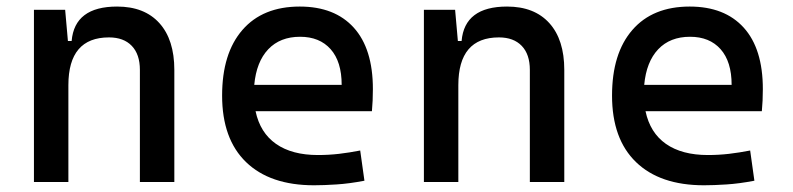

<svg xmlns="http://www.w3.org/2000/svg" viewBox="-20 -547 2384 577"><path d="M400.4 0V-336.9Q400.4 -383.8 376 -409.2Q351.6 -434.6 307.6 -434.6Q185.5 -434.6 185.5 -291V0H82V-517.6H175.8L184.1 -423.8H195.3Q204.1 -527.3 332 -527.3Q414.1 -527.3 459 -477.5Q503.9 -427.7 503.9 -336.9V0Z M923.8 9.8Q791.5 9.8 719.5 -59.8Q647.5 -129.4 647.5 -259.8Q647.5 -386.7 708.5 -457Q769.5 -527.3 880.9 -527.3Q985.8 -527.3 1043.2 -463.9Q1100.6 -400.4 1100.6 -279.3Q1100.6 -243.7 1097.7 -212.9H748Q761.7 -147.9 809.6 -114.5Q857.4 -81.1 935.5 -81.1Q967.8 -81.1 999 -84.7Q1030.3 -88.4 1062.5 -94.7L1075.2 -3.9Q1029.3 4.9 991.2 7.3Q953.1 9.8 923.8 9.8ZM744.1 -292H1006.8Q1006.8 -361.8 973.6 -399.2Q940.4 -436.5 881.8 -436.5Q821.8 -436.5 786.1 -398.9Q750.5 -361.3 744.1 -292Z M1572.3 0V-336.9Q1572.3 -383.8 1547.9 -409.2Q1523.4 -434.6 1479.5 -434.6Q1357.4 -434.6 1357.4 -291V0H1253.9V-517.6H1347.7L1356 -423.8H1367.2Q1376 -527.3 1503.9 -527.3Q1585.9 -527.3 1630.9 -477.5Q1675.8 -427.7 1675.8 -336.9V0Z M2095.7 9.8Q1963.4 9.8 1891.4 -59.8Q1819.3 -129.4 1819.3 -259.8Q1819.3 -386.7 1880.4 -457Q1941.4 -527.3 2052.7 -527.3Q2157.7 -527.3 2215.1 -463.9Q2272.5 -400.4 2272.5 -279.3Q2272.5 -243.7 2269.5 -212.9H1919.9Q1933.6 -147.9 1981.4 -114.5Q2029.3 -81.1 2107.4 -81.1Q2139.6 -81.1 2170.9 -84.7Q2202.1 -88.4 2234.4 -94.7L2247.1 -3.9Q2201.2 4.9 2163.1 7.3Q2125 9.8 2095.7 9.8ZM1916 -292H2178.7Q2178.7 -361.8 2145.5 -399.2Q2112.3 -436.5 2053.7 -436.5Q1993.7 -436.5 1958 -398.9Q1922.4 -361.3 1916 -292Z"/></svg>

Font: CaskaydiaMono NF
Style: Regular
Weight: 400
Designer: Aaron Bell
Foundry: Saja Typeworks
Version: Version 2111.001; ttfautohint (v1.8.4);Nerd Fonts 3.1.1